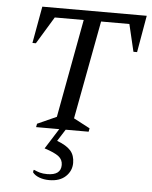

<svg xmlns="http://www.w3.org/2000/svg" viewBox="-55 -606 704 892"><g transform="rotate(5 296.5 -160.0)"><path d="M126 0 129 -16 218 -56 303 -515H168L91 -388H75L106 -560H593L563 -388H546L516 -515H384L298 -56L374 -16L371 0H264L229 55Q274 72 293 94Q312 116 312 151Q312 188 284.5 214Q257 240 208 240Q182 240 161 232Q140 224 130 210L132 199H135Q148 205 162 209Q176 213 196 213Q260 213 260 165Q260 140 240.5 125Q221 110 174 95L234 0Z"/></g></svg>

Font: Spectral SC
Style: Italic
Weight: 400
Italic angle: -10°
Designer: Jean-Baptiste Levee
Foundry: Production Type
Version: Version 2.001